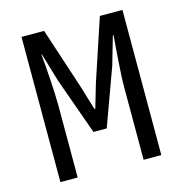

<svg xmlns="http://www.w3.org/2000/svg" viewBox="-99 -747 798 838"><g transform="rotate(-15 300.0 -328.0)"><path d="M72 0V-656H174L266 -376L298 -270H302L333 -376L426 -656H528V0H448V-328Q448 -352 449.5 -383Q451 -414 453.5 -447Q456 -480 458 -509.5Q460 -539 462 -560H459L422 -432L328 -174H268L176 -432L138 -560H136Q138 -539 140.5 -509.5Q143 -480 145 -447Q147 -414 148.5 -383Q150 -352 150 -328V0Z"/></g></svg>

Font: Source Code Variable
Style: Regular
Weight: 400
Monospace: yes
Designer: Paul D. Hunt, Teo Tuominen
Foundry: Adobe Systems Incorporated
Version: Version 1.010;hotconv 1.0.106;makeotfexe 2.5.65593